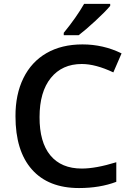

<svg xmlns="http://www.w3.org/2000/svg" viewBox="-20 -951 674 981"><path d="M182.1 -353Q181.6 -224.6 237.3 -157.2Q293 -89.8 397.9 -89.8Q469.7 -89.8 574.2 -122.1V-22Q490.2 9.8 383.8 9.8Q227.1 9.8 143.1 -85Q59.1 -179.7 59.1 -356.9Q58.6 -468.3 99.6 -551.8Q140.6 -635.3 217.8 -679.7Q294.9 -724.1 401.4 -724.1Q507.8 -724.1 601.1 -678.2L559.1 -581.1Q468.3 -624 397.9 -624Q297.4 -624 239.7 -552.7Q182.1 -481.4 182.1 -353ZM543 -931.2V-920.9Q517.6 -890.6 466.8 -843.8Q416 -796.9 381.8 -771H305.7V-783.2Q370.6 -862.8 409.7 -931.2Z"/></svg>

Font: OpenSans-Semibold
Style: Regular
Weight: 600
Foundry: Ascender Corporation
Version: Version 1.10